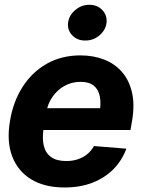

<svg xmlns="http://www.w3.org/2000/svg" viewBox="-20 -789 604 819"><path d="M254.9 10.7Q170.4 10.7 113.3 -23.9Q56.2 -58.6 32 -122.1Q7.8 -185.5 22.5 -272.5Q36.1 -356 76.9 -419.2Q117.7 -482.4 180.4 -517.6Q243.2 -552.7 322.8 -552.7Q377.9 -552.7 423.1 -535.4Q468.3 -518.1 499.3 -483.2Q530.3 -448.2 542.7 -396.2Q555.2 -344.2 543.5 -274.4L536.6 -234.4H76.2L91.3 -327.6H479L404.3 -304.2Q411.6 -346.2 406 -376.5Q400.4 -406.7 380.4 -423.3Q360.4 -439.9 323.7 -439.9Q286.1 -439.9 255.1 -422.6Q224.1 -405.3 203.6 -375.5Q183.1 -345.7 176.8 -307.6L166 -241.7Q159.2 -197.8 167 -166.5Q174.8 -135.3 198.5 -118.7Q222.2 -102.1 262.7 -102.1Q289.6 -102.1 312.3 -109.6Q335 -117.2 352.3 -131.6Q369.6 -146 380.9 -166L519 -154.8Q500.5 -104.5 463.9 -67.4Q427.2 -30.3 374.8 -9.8Q322.3 10.7 254.9 10.7ZM343.3 -616.2Q310.1 -615.7 288.3 -638.2Q266.6 -660.6 270.5 -692.4Q274.4 -724.1 301 -746.3Q327.6 -768.6 360.8 -768.6Q395 -768.6 416.3 -746.3Q437.5 -724.1 434.6 -692.4Q430.7 -660.6 404.3 -638.2Q377.9 -615.7 343.3 -616.2Z"/></svg>

Font: Inter Tight
Style: Bold Italic
Weight: 700
Italic angle: -9.39999°
Designer: Rasmus Andersson
Foundry: rsms
Version: Version 3.004